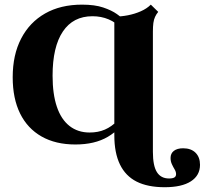

<svg xmlns="http://www.w3.org/2000/svg" viewBox="-20 -602 893 815"><path d="M300 11.3Q216.1 11.3 156.5 -22.6Q96.8 -56.5 65.3 -120.2Q33.9 -183.9 33.9 -274.2Q33.9 -369.4 69.8 -438.3Q105.6 -507.3 171.4 -544.8Q237.1 -582.3 328.2 -582.3Q382.3 -582.3 418.1 -570.2Q454 -558.1 476.2 -542.3Q498.4 -526.6 511.3 -514.5L496 -480.6Q472.6 -506.5 441.1 -519.8Q409.7 -533.1 372.6 -533.1Q290.3 -533.1 246.8 -468.1Q203.2 -403.2 203.2 -280.6Q203.2 -202.4 221.4 -148.8Q239.5 -95.2 275 -67.3Q310.5 -39.5 360.5 -39.5Q396.8 -39.5 425.4 -52Q454 -64.5 477.4 -88.7L488.7 -62.1Q466.1 -37.9 437.9 -21.4Q409.7 -4.8 375.4 3.2Q341.1 11.3 300 11.3ZM465.3 -201.6V-531.5Q493.5 -531.5 522.6 -537.1Q551.6 -542.7 577.4 -554Q603.2 -565.3 620.2 -582.3L651.6 -551.6Q643.5 -541.9 638.3 -530.6Q633.1 -519.4 631 -504.4Q629 -489.5 629 -467.7V-201.6ZM679 192.7Q607.3 192.7 560.1 169Q512.9 145.2 489.1 96Q465.3 46.8 465.3 -27.4V-201.6H629V42.7Q629 101.6 646 128.6Q662.9 155.6 697.6 155.6Q712.9 155.6 720.2 151.2Q727.4 146.8 727.4 137.1Q727.4 127.4 721.4 117.3Q715.3 107.3 709.7 95.2Q704 83.1 704 68.5Q704 49.2 718.1 38.3Q732.3 27.4 757.3 27.4Q791.1 27.4 810.1 46.4Q829 65.3 829 97.6Q829 142.7 790.3 167.7Q751.6 192.7 679 192.7Z"/></svg>

Font: Playfair 9pt Black
Style: Regular
Weight: 900
Designer: Claus Eggers Sørensen
Foundry: Claus Eggers Sørensen
Version: Version 2.203